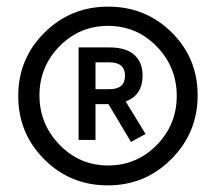

<svg xmlns="http://www.w3.org/2000/svg" viewBox="-20 -737 651 579"><path d="M419 -333 359 -431C393 -443.7 410 -469.7 410 -509C410 -535.7 401.7 -556.5 385 -571.5C368.3 -586.5 343.3 -594 310 -594H217V-315H268V-423H307L375 -309ZM268 -549H310C341.3 -549 357 -535.5 357 -508.5C357 -481.5 341.3 -468 310 -468H268ZM113.5 -256.5C165.8 -204.2 229.7 -178 305 -178C380.3 -178 444.3 -204.5 497 -257.5C549.7 -310.5 576 -374.5 576 -449.5C576 -524.5 549.8 -587.8 497.5 -639.5C445.2 -691.2 381.3 -717 306 -717C230.7 -717 166.7 -690.8 114 -638.5C61.3 -586.2 35 -522.5 35 -447.5C35 -372.5 61.2 -308.8 113.5 -256.5ZM159.5 -597.5C199.8 -638.5 248.7 -659 306 -659C363.3 -659 412.2 -638.3 452.5 -597C492.8 -555.7 513 -506 513 -448C513 -390 492.8 -340.5 452.5 -299.5C412.2 -258.5 363.3 -238 306 -238C248.7 -238 199.8 -258.8 159.5 -300.5C119.2 -342.2 99 -391.8 99 -449.5C99 -507.2 119.2 -556.5 159.5 -597.5Z"/></svg>

Font: Telex Regular
Style: Regular
Weight: 400
Designer: Andres Torresi
Foundry: Andres Torresi
Version: Version 1.001